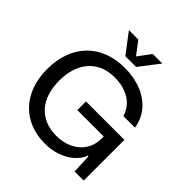

<svg xmlns="http://www.w3.org/2000/svg" viewBox="-244 -1114 1300 1300"><g transform="rotate(45 406.0 -464.0)"><path d="M389 9Q311 9 247.5 -16.5Q184 -42 138 -90.5Q92 -139 67.5 -207Q43 -275 43 -359Q43 -447 69 -517Q95 -587 143 -636Q191 -685 258.5 -711Q326 -737 408 -737Q499 -737 570 -708.5Q641 -680 686.5 -627Q732 -574 744 -499H633Q621 -543 590.5 -575Q560 -607 513.5 -625Q467 -643 408 -643Q327 -643 271 -608Q215 -573 185.5 -509.5Q156 -446 156 -361Q156 -297 173 -245Q190 -193 222.5 -157Q255 -121 301.5 -102Q348 -83 405 -83Q473 -83 525.5 -108.5Q578 -134 607.5 -180.5Q637 -227 637 -290V-332L664 -307H384V-390H752V0H665L659 -139H652Q636 -95 597 -61.5Q558 -28 504.5 -9.5Q451 9 389 9ZM356 -795 248 -937H338L408 -845L477 -937H568L459 -795Z"/></g></svg>

Font: Mona Sans ExtraLight Medium
Style: Regular
Weight: 500
Version: Version 2.000